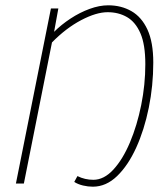

<svg xmlns="http://www.w3.org/2000/svg" viewBox="-20 -692 624 724"><path d="M330 12Q312 12 293 7.5Q274 3 260 -6L272 -28Q286 -21 301 -17.5Q316 -14 332 -14Q372 -14 407.5 -52.5Q443 -91 470 -155Q497 -219 512.5 -296Q528 -373 528 -450Q528 -524 509.5 -566.5Q491 -609 459 -627.5Q427 -646 386 -646Q343 -646 286 -616Q229 -586 176 -532L70 0H40L172 -660H200L184 -572Q211 -599 246 -622Q281 -645 318 -658.5Q355 -672 388 -672Q437 -672 475.5 -650Q514 -628 536 -580.5Q558 -533 558 -456Q558 -369 541 -285.5Q524 -202 493.5 -135Q463 -68 421.5 -28Q380 12 330 12Z"/></svg>

Font: Source Sans 3 VF
Style: Italic
Weight: 200
Italic angle: -11°
Designer: Paul D. Hunt
Foundry: Adobe Systems Incorporated
Version: Version 3.042;hotconv 1.0.118;makeotfexe 2.5.65603